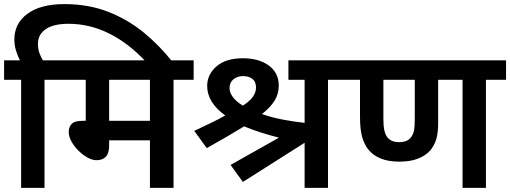

<svg xmlns="http://www.w3.org/2000/svg" viewBox="-20 -916 2487 936"><path d="M83 -527H0V-622H77Q65 -646 57.5 -671Q50 -696 50 -723Q50 -802 114 -849Q178 -896 294 -896Q412 -896 508.5 -858Q605 -820 682.5 -756Q760 -692 820 -615H691Q609 -704 513.5 -752Q418 -800 314 -800Q241 -800 203 -774Q165 -748 165 -702Q165 -678 172 -658Q179 -638 189 -622H295V-527H197V0H83Z M826 -527V0H711V-232H512V-207Q512 -168 495.5 -151.5Q479 -135 451 -135Q430 -135 406.5 -148Q383 -161 362 -182Q341 -203 328 -227Q315 -251 315 -273Q315 -296 329 -311.5Q343 -327 382 -327H398V-527H281V-622H924V-527ZM711 -527H512V-327H711Z M1164 -29 1104 -112 1340 -245Q1292 -257 1249 -271Q1206 -285 1170 -300Q1131 -276 1085.5 -249.5Q1040 -223 988 -194L927 -278Q970 -298 1008 -316.5Q1046 -335 1078 -353Q1033 -386 1011.5 -421.5Q990 -457 990 -497Q990 -553 1035.5 -592.5Q1081 -632 1164 -632Q1242 -632 1290.5 -596.5Q1339 -561 1339 -499Q1339 -459 1319 -426Q1299 -393 1257 -360Q1306 -343 1358.5 -333Q1411 -323 1465 -317V-527H1386V-622H1677V-527H1579V0H1465V-220ZM1099 -486Q1099 -465 1115 -443Q1131 -421 1164 -401Q1198 -423 1213 -444.5Q1228 -466 1228 -489Q1228 -518 1210.5 -531.5Q1193 -545 1165 -545Q1137 -545 1118 -529.5Q1099 -514 1099 -486Z M2349 -527V0H2235V-527H2116V-317Q2116 -267 2106.5 -236.5Q2097 -206 2077 -182Q2053 -156 2016 -142Q1979 -128 1926 -128Q1822 -128 1774 -189Q1755 -214 1745 -250Q1735 -286 1735 -348V-527H1663V-622H2447V-527ZM1925 -223Q1969 -223 1986 -250Q1996 -265 1999 -283Q2002 -301 2002 -341V-527H1849V-341Q1849 -304 1852.5 -285.5Q1856 -267 1864 -253Q1882 -223 1925 -223Z"/></svg>

Font: Noto Sans Devanagari UI SemiBold
Style: Regular
Weight: 600
Designer: Jelle Bosma - Monotype Design Team
Foundry: Monotype Imaging Inc.
Version: Version 2.003; ttfautohint (v1.8.4.7-5d5b)